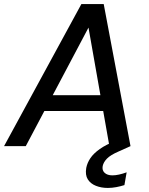

<svg xmlns="http://www.w3.org/2000/svg" viewBox="-37 -720 735 946"><path d="M-17 0 364 -700H474L606 0H502L399 -584L90 0ZM114 -173 154 -251H514L527 -173ZM494 206Q462 206 435.5 195.5Q409 185 395.5 163.5Q382 142 388 107Q393 82 408.5 59Q424 36 455 14Q486 -8 536 -27L590 -49L606 0L546 27Q507 44 490 61.5Q473 79 469 98Q465 119 478.5 131.5Q492 144 517 144Q532 144 550 140Q568 136 587 129L576 192Q557 198 536 202Q515 206 494 206Z"/></svg>

Font: DM Sans 20pt Medium
Style: Italic
Weight: 500
Italic angle: -10°
Version: Version 4.004;gftools[0.9.30]